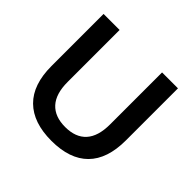

<svg xmlns="http://www.w3.org/2000/svg" viewBox="-173 -889 1084 1084"><g transform="rotate(45 369.0 -347.5)"><path d="M370 10Q225 10 148.5 -65.5Q72 -141 72 -289V-705H200V-290Q200 -195 243.5 -147.5Q287 -100 370 -100Q453 -100 496 -147.5Q539 -195 539 -290V-705H666V-289Q666 -141 591 -65.5Q516 10 370 10Z"/></g></svg>

Font: NunitoSans3
Style: Bold
Weight: 700
Designer: Vernon Adams
Foundry: Vernon Adams
Version: Version 3.101;gftools[0.9.27]